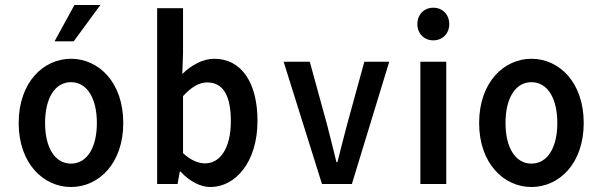

<svg xmlns="http://www.w3.org/2000/svg" viewBox="-20 -739 2428 771"><path d="M55 -245C55 -82 155 12 265 12C376 12 475 -82 475 -245C475 -409 376 -503 265 -503C155 -503 55 -409 55 -245ZM161 -245C161 -344 200 -409 265 -409C330 -409 369 -344 369 -245C369 -147 330 -82 265 -82C200 -82 161 -147 161 -245ZM383 -719H279L199 -573H276Z M611 0H693L702 -50H705C742 -10 785 12 825 12C923 12 1014 -85 1014 -254C1014 -405 951 -503 840 -503C795 -503 749 -478 712 -442L715 -524V-706H611ZM715 -124V-353C749 -390 780 -408 812 -408C879 -408 907 -350 907 -252C907 -141 862 -83 804 -83C778 -83 747 -94 715 -124Z M1273 0H1393L1543 -491H1443L1373 -236C1360 -188 1348 -138 1335 -88H1331C1319 -138 1306 -188 1294 -236L1224 -491H1119Z M1720 -577C1757 -577 1784 -604 1784 -642C1784 -681 1757 -708 1720 -708C1683 -708 1656 -681 1656 -642C1656 -604 1683 -577 1720 -577ZM1668 0H1772V-491H1668Z M1904 -245C1904 -82 2004 12 2114 12C2225 12 2324 -82 2324 -245C2324 -409 2225 -503 2114 -503C2004 -503 1904 -409 1904 -245ZM2010 -245C2010 -344 2049 -409 2114 -409C2179 -409 2218 -344 2218 -245C2218 -147 2179 -82 2114 -82C2049 -82 2010 -147 2010 -245Z"/></svg>

Font: Falling Sky
Style: Condensed
Weight: 400
Designer: Paul D. Hunt
Foundry: Adobe Systems Incorporated
Version: Version 1.02